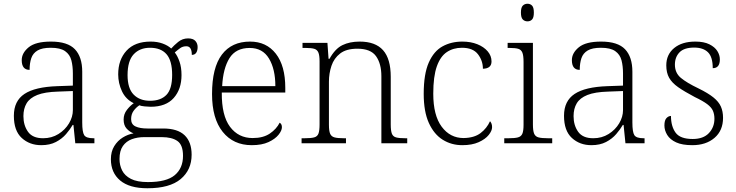

<svg xmlns="http://www.w3.org/2000/svg" viewBox="-20 -765 3929 1025"><path d="M200 10Q138 10 96 -28.5Q54 -67 54 -147Q54 -226 110.5 -263.5Q167 -301 286 -305L369 -308V-372Q369 -412 361 -443Q353 -474 327.5 -492Q302 -510 251 -510Q205 -510 180.5 -495.5Q156 -481 147 -454.5Q138 -428 138 -392Q96 -392 96 -444Q96 -482 133 -512.5Q170 -543 252 -543Q341 -543 380 -502Q419 -461 419 -382V-111Q419 -60 429.5 -43.5Q440 -27 478 -27H484V0H382L372 -98H368Q354 -74 332.5 -49Q311 -24 278.5 -7Q246 10 200 10ZM210 -27Q256 -27 292 -49.5Q328 -72 348.5 -106.5Q369 -141 369 -177V-279L290 -276Q219 -274 179 -258Q139 -242 122 -213.5Q105 -185 105 -145Q105 -96 129.5 -61.5Q154 -27 210 -27Z M767 240Q671 240 621.5 198.5Q572 157 572 85Q572 44 590 15Q608 -14 635.5 -31Q663 -48 693 -53Q672 -61 656 -78.5Q640 -96 640 -127Q640 -156 657.5 -178.5Q675 -201 694 -214Q651 -235 631 -278Q611 -321 611 -368Q611 -446 655.5 -494.5Q700 -543 784 -543Q820 -543 848.5 -532.5Q877 -522 894 -506Q908 -522 931 -541Q954 -560 984 -560Q1011 -560 1023 -546.5Q1035 -533 1035 -514Q1035 -495 1027.5 -483.5Q1020 -472 1004 -472Q1004 -518 975 -518Q956 -518 942.5 -508.5Q929 -499 913 -485Q928 -466 938.5 -435.5Q949 -405 949 -364Q949 -289 907.5 -242Q866 -195 784 -195Q772 -195 752 -197Q732 -199 724 -203Q706 -191 693 -173Q680 -155 680 -129Q680 -101 703.5 -90Q727 -79 767 -79H851Q928 -79 965.5 -43Q1003 -7 1003 61Q1003 142 944.5 191Q886 240 767 240ZM781 -227Q838 -227 868.5 -258.5Q899 -290 899 -365Q899 -441 869 -475.5Q839 -510 781 -510Q726 -510 693.5 -475Q661 -440 661 -364Q661 -293 693.5 -260Q726 -227 781 -227ZM770 207Q869 207 913 170Q957 133 957 67Q957 9 927.5 -12Q898 -33 843 -33H750Q714 -33 684 -22Q654 -11 636 14.5Q618 40 618 84Q618 117 632 145Q646 173 679 190Q712 207 770 207Z M1324 10Q1226 10 1169 -61Q1112 -132 1112 -263Q1112 -404 1164.5 -473.5Q1217 -543 1315 -543Q1402 -543 1452.5 -478.5Q1503 -414 1503 -296V-271H1164Q1163 -148 1208 -88Q1253 -28 1329 -28Q1385 -28 1420.5 -52Q1456 -76 1473 -110Q1485 -103 1485 -86Q1485 -68 1467 -45.5Q1449 -23 1413.5 -6.5Q1378 10 1324 10ZM1450 -305Q1450 -396 1416 -452.5Q1382 -509 1313 -509Q1239 -509 1205 -454.5Q1171 -400 1166 -305Z M1590 0V-27H1608Q1640 -27 1657 -31.5Q1674 -36 1680 -51.5Q1686 -67 1686 -101V-437Q1686 -470 1679.5 -485Q1673 -500 1657.5 -504.5Q1642 -509 1615 -509H1595V-536H1728L1734 -451H1739Q1769 -505 1808 -524Q1847 -543 1900 -543Q1984 -543 2025 -497Q2066 -451 2066 -355V-101Q2066 -67 2072 -51.5Q2078 -36 2094.5 -31.5Q2111 -27 2142 -27H2154V0H2016V-358Q2016 -425 1987.5 -465Q1959 -505 1888 -505Q1829 -505 1796 -479.5Q1763 -454 1749.5 -413.5Q1736 -373 1736 -329V-99Q1736 -66 1742.5 -51Q1749 -36 1766 -31.5Q1783 -27 1814 -27H1827V0Z M2448 10Q2390 10 2343.5 -19Q2297 -48 2269.5 -108.5Q2242 -169 2242 -264Q2242 -370 2269 -431Q2296 -492 2342.5 -517.5Q2389 -543 2448 -543Q2493 -543 2528 -529Q2563 -515 2583.5 -491Q2604 -467 2604 -437Q2604 -399 2558 -398Q2558 -441 2531.5 -475.5Q2505 -510 2446 -510Q2400 -510 2365.5 -487Q2331 -464 2312 -410.5Q2293 -357 2293 -265Q2293 -149 2338 -88.5Q2383 -28 2455 -28Q2512 -29 2545.5 -54.5Q2579 -80 2596 -118Q2607 -106 2607 -86Q2607 -67 2589 -44.5Q2571 -22 2535.5 -6Q2500 10 2448 10Z M2796 -651Q2781 -651 2771 -661Q2761 -671 2761 -698Q2761 -725 2771 -735Q2781 -745 2796 -745Q2811 -745 2820.5 -735Q2830 -725 2830 -698Q2830 -671 2820.5 -661Q2811 -651 2796 -651ZM2672 0V-27H2697Q2728 -27 2745 -31.5Q2762 -36 2768.5 -51Q2775 -66 2775 -99V-434Q2775 -469 2768.5 -484.5Q2762 -500 2746.5 -504.5Q2731 -509 2703 -509H2690V-536H2825V-101Q2825 -67 2831.5 -51.5Q2838 -36 2855 -31.5Q2872 -27 2904 -27H2928V0Z M3137 10Q3075 10 3033 -28.5Q2991 -67 2991 -147Q2991 -226 3047.5 -263.5Q3104 -301 3223 -305L3306 -308V-372Q3306 -412 3298 -443Q3290 -474 3264.5 -492Q3239 -510 3188 -510Q3142 -510 3117.5 -495.5Q3093 -481 3084 -454.5Q3075 -428 3075 -392Q3033 -392 3033 -444Q3033 -482 3070 -512.5Q3107 -543 3189 -543Q3278 -543 3317 -502Q3356 -461 3356 -382V-111Q3356 -60 3366.5 -43.5Q3377 -27 3415 -27H3421V0H3319L3309 -98H3305Q3291 -74 3269.5 -49Q3248 -24 3215.5 -7Q3183 10 3137 10ZM3147 -27Q3193 -27 3229 -49.5Q3265 -72 3285.5 -106.5Q3306 -141 3306 -177V-279L3227 -276Q3156 -274 3116 -258Q3076 -242 3059 -213.5Q3042 -185 3042 -145Q3042 -96 3066.5 -61.5Q3091 -27 3147 -27Z M3676 10Q3622 10 3589.5 -5Q3557 -20 3542 -44.5Q3527 -69 3527 -95Q3527 -123 3538 -134.5Q3549 -146 3562 -146Q3562 -91 3586.5 -57Q3611 -23 3678 -23Q3735 -23 3764.5 -54.5Q3794 -86 3794 -131Q3794 -155 3786 -173.5Q3778 -192 3755.5 -209Q3733 -226 3689 -247Q3634 -276 3600.5 -299.5Q3567 -323 3552 -350Q3537 -377 3537 -416Q3537 -474 3579 -508.5Q3621 -543 3692 -543Q3738 -543 3767 -528.5Q3796 -514 3809.5 -492.5Q3823 -471 3823 -448Q3823 -401 3785 -401Q3785 -461 3759.5 -486Q3734 -511 3686 -511Q3632 -511 3607.5 -485.5Q3583 -460 3583 -420Q3583 -376 3614.5 -349.5Q3646 -323 3709 -293Q3760 -268 3788.5 -245Q3817 -222 3828.5 -196Q3840 -170 3840 -136Q3840 -68 3794.5 -29Q3749 10 3676 10Z"/></svg>

Font: Noto Serif Tibetan ExtraLight
Style: Regular
Weight: 200
Designer: Monotype Design Team
Foundry: Monotype Imaging Inc.
Version: Version 2.103; ttfautohint (v1.8.4.7-5d5b)